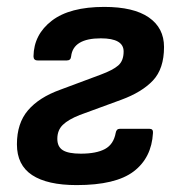

<svg xmlns="http://www.w3.org/2000/svg" viewBox="-20 -524 514 556"><path d="M202 12Q117 12 73 -17Q29 -46 29 -106Q29 -167 61 -204.5Q93 -242 154 -264L272 -308Q307 -321 322.5 -334.5Q338 -348 338 -375Q338 -413 272 -413Q192 -413 186 -361Q185 -349 174 -349H89Q77 -349 77 -361Q78 -424 130 -464Q182 -504 282 -504Q367 -504 411 -473.5Q455 -443 455 -388Q455 -325 423 -291Q391 -257 331 -235L211 -191Q178 -178 162 -162.5Q146 -147 146 -122Q146 -99 162 -89Q178 -79 214 -79Q259 -79 284 -92.5Q309 -106 315 -139Q317 -151 327 -151H413Q424 -151 423 -139Q419 -67 367 -27.5Q315 12 202 12Z"/></svg>

Font: Sofia Sans
Style: Bold Italic
Weight: 700
Italic angle: -9°
Designer: Botio Nikoltchev, Ani Petrova
Foundry: lettersoup
Version: Version 4.101; ttfautohint (v1.8.4.7-5d5b)